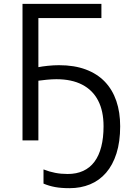

<svg xmlns="http://www.w3.org/2000/svg" viewBox="-20 -734 687 1004"><path d="M274.9 -319.8Q252.4 -319.8 224.4 -317.1Q196.3 -314.5 180.7 -312V0H97.7V-713.9H510.3V-639.6H180.7V-382.8Q199.7 -386.7 230 -389.9Q260.3 -393.1 288.6 -393.1Q368.7 -393.1 428.7 -370.6Q488.8 -348.1 528.6 -306.4Q568.4 -264.6 588.4 -205.8Q608.4 -147 608.4 -73.7Q608.4 7.3 589.1 68.1Q569.8 128.9 534.7 169.4Q499.5 210 450.9 230Q402.3 250 343.8 250Q299.3 250 267.8 244.1Q236.3 238.3 207.5 226.1V151.9Q238.3 164.1 268.8 169.9Q299.3 175.8 334 175.8Q379.9 175.8 415 159.7Q450.2 143.6 473.9 111.8Q497.6 80.1 509.5 33.4Q521.5 -13.2 521.5 -73.7Q521.5 -153.8 492.9 -208.5Q464.4 -263.2 409.4 -291.5Q354.5 -319.8 274.9 -319.8Z"/></svg>

Font: Wonky
Style: Regular
Weight: 400
Designer: Monotype Design Team
Foundry: Monotype Imaging Inc.
Version: Version 3.000